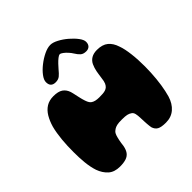

<svg xmlns="http://www.w3.org/2000/svg" viewBox="-226 -1047 1246 1246"><g transform="rotate(-45 397.0 -424.0)"><path d="M596 19.5Q553 19.5 534 8.5Q515 -2.5 507.5 -27Q506 -35 505 -44.2Q504 -53.5 503.2 -63.2Q502.5 -73 502 -83Q501.5 -93 501.2 -101.8Q501 -110.5 500.5 -117.5Q500 -142 496.2 -158.2Q492.5 -174.5 481 -182Q469 -190.5 453.5 -194Q438 -197.5 407.5 -197.5Q392.5 -197.5 381.5 -196.8Q370.5 -196 362.2 -194Q354 -192 348 -189.5Q342 -187 336.5 -183.5Q330.5 -180 324.2 -174Q318 -168 314 -159.5Q311 -154 309 -146.8Q307 -139.5 304.8 -131.5Q302.5 -123.5 300.8 -114Q299 -104.5 297.2 -93.2Q295.5 -82 294 -69Q288.5 -39.5 275.8 -22Q263 -4.5 240.5 3Q218 10.5 183.5 10.5Q133 10.5 103.5 -16Q74 -42.5 58.5 -85.5Q52.5 -103.5 48 -125.2Q43.5 -147 41 -171Q38.5 -195 37.5 -219.5Q36.5 -244 36.5 -268Q36.5 -297 37.5 -325.2Q38.5 -353.5 41.2 -380.8Q44 -408 48 -433.2Q52 -458.5 58 -481Q70 -522.5 88.5 -553.5Q107 -584.5 134.5 -601.8Q162 -619 200.5 -619Q244 -619 266.8 -603.5Q289.5 -588 299.5 -558Q302 -550.5 304 -541.2Q306 -532 308.2 -522Q310.5 -512 312.5 -502.5Q314.5 -493 316.5 -485Q318.5 -477 320 -471.5Q325 -453 331 -439.2Q337 -425.5 346 -418Q357 -409.5 372.2 -406Q387.5 -402.5 406 -402.5Q424.5 -402.5 438 -403.5Q451.5 -404.5 461.8 -407.8Q472 -411 480 -417.5Q489 -425 495.5 -439.2Q502 -453.5 505 -482Q507 -495.5 508.8 -508.5Q510.5 -521.5 513 -534.2Q515.5 -547 519.2 -559.2Q523 -571.5 528.5 -583.5Q539 -606 560 -618.8Q581 -631.5 612.5 -631.5Q662 -631.5 690 -608.5Q718 -585.5 731.5 -543Q738.5 -524.5 743.2 -501.5Q748 -478.5 751.2 -451.5Q754.5 -424.5 756 -395.2Q757.5 -366 757.5 -334.5Q757.5 -306.5 756 -279Q754.5 -251.5 752 -225.2Q749.5 -199 745.8 -175Q742 -151 737.5 -129.5Q733 -108 727.5 -89Q712 -38 678.5 -9.2Q645 19.5 596 19.5ZM275.5 -671.5Q230.5 -671.5 230.5 -717Q230.5 -737.5 250 -763.5Q269.5 -789.5 299.8 -813.2Q330 -837 362.8 -852.8Q395.5 -868.5 421.5 -868.5Q444.5 -868.5 475.2 -852.2Q506 -836 534.5 -811.5Q563 -787 581.8 -761.8Q600.5 -736.5 600.5 -718Q600.5 -697 589 -685.2Q577.5 -673.5 557.5 -673.5Q532 -673.5 517.8 -686.2Q503.5 -699 490.5 -720.5Q482.5 -734 469.5 -748.2Q456.5 -762.5 443.5 -772.2Q430.5 -782 422 -782Q414 -782 400.2 -771.2Q386.5 -760.5 372 -745.2Q357.5 -730 346.5 -717Q330.5 -697 315.2 -684.2Q300 -671.5 275.5 -671.5Z"/></g></svg>

Font: Gluten Thin ExtraBold
Style: Regular
Weight: 800
Version: Version 1.300